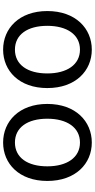

<svg xmlns="http://www.w3.org/2000/svg" viewBox="292 -889 610 1234"><g transform="rotate(90 597.0 -272.0)"><path d="M299 13C435 13 546 -90 546 -271C546 -453 435 -557 299 -557C163 -557 51 -453 51 -271C51 -90 163 13 299 13ZM299 -63C202 -63 146 -144 146 -271C146 -397 202 -481 299 -481C396 -481 452 -397 452 -271C452 -144 396 -63 299 -63Z M896 13C1032 13 1143 -90 1143 -271C1143 -453 1032 -557 896 -557C760 -557 648 -453 648 -271C648 -90 760 13 896 13ZM896 -63C799 -63 743 -144 743 -271C743 -397 799 -481 896 -481C993 -481 1049 -397 1049 -271C1049 -144 993 -63 896 -63Z"/></g></svg>

Font: Noto Sans JP
Style: Regular
Weight: 400
Designer: Ryoko NISHIZUKA  (kana, bopomofo & ideographs); Paul D. Hunt (Latin, Greek & Cyrillic); Sandoll Communications , Soo-you
Foundry: Adobe
Version: Version 2.002;hotconv 1.0.116;makeotfexe 2.5.65601